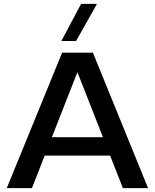

<svg xmlns="http://www.w3.org/2000/svg" viewBox="-20 -972 800 992"><path d="M460 -700H301L15 0H145L211 -168H549L615 0H745ZM297 -760H373L481 -952H399ZM248 -263 380 -599 512 -263Z"/></svg>

Font: Goli Medium
Style: Regular
Weight: 500
Designer: jaikishan Patel
Foundry: MagicType
Version: Version 1.000;Glyphs 3.2 (3242)